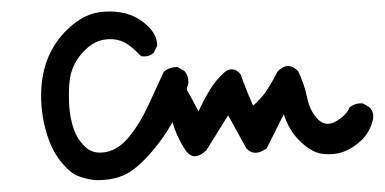

<svg xmlns="http://www.w3.org/2000/svg" viewBox="-20 -165 661 330"><path d="M142.6 144.5Q127 142.6 113.3 137.2Q99.6 131.8 83.5 111.3Q67.4 90.8 58.6 58.6Q49.8 26.4 50.8 -7.3Q51.8 -41 63.5 -67.9Q75.2 -94.7 96.2 -114.7Q117.2 -134.8 138.2 -141.1Q159.2 -147.5 185.1 -144Q210.9 -140.6 231 -123Q251 -105.5 250 -85.9L244.1 -74.2Q235.4 -66.4 222.7 -68.4Q202.1 -89.8 188 -94.7Q173.8 -99.6 158.2 -96.7Q142.6 -93.8 129.9 -82.5Q117.2 -71.3 108.9 -56.2Q100.6 -41 99.1 -21Q97.7 -1 99.1 19Q100.6 39.1 106.9 57.1Q113.3 75.2 127 87.9Q140.6 100.6 162.6 96.2Q184.6 91.8 202.6 69.3Q220.7 46.9 234.4 17.1Q248 -12.7 261.7 -42Q271.5 -49.8 285.2 -49.8L296.9 -43Q304.7 -34.2 303.7 -21.5L300.8 -11.7L321.3 26.4Q330.1 6.8 340.8 -10.7Q351.6 -28.3 367.2 -42Q381.8 -51.8 393.6 -37.1Q403.3 -9.8 415 16.6Q429.7 3.9 439.5 -11.2Q449.2 -26.4 457 -42Q474.6 -60.5 492.2 -43Q502.9 -21.5 507.8 2.4Q512.7 26.4 526.4 40Q540 53.7 557.6 43.5Q575.2 33.2 581.1 19.5Q590.8 11.7 603.5 12.7L615.2 19.5Q623 27.3 621.1 40Q616.2 61.5 601.6 75.7Q586.9 89.8 570.8 95.7Q554.7 101.6 535.6 99.6Q516.6 97.7 496.6 78.6Q476.6 59.6 467.8 31.2Q445.3 76.2 438.5 89.8Q417 105.5 403.3 89.8L372.1 33.2L335 92.8Q314.5 113.3 299.8 94.7Q284.2 71.3 276.4 44.9Q259.8 75.2 234.9 102.5Q210 129.9 189 137.7Q168 145.5 142.6 144.5Z"/></svg>

Font: JasonHandwriting4
Style: Regular
Weight: 400
Version: Version 1.01.21